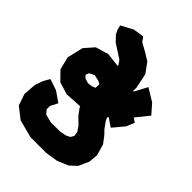

<svg xmlns="http://www.w3.org/2000/svg" viewBox="-240 -789 1073 1073"><g transform="rotate(45 296.5 -253.0)"><path d="M468.8 -495.1 430.7 -423.8 423.8 -415V-446.3L405.3 -534.2L363.3 -591.8L319.3 -619.1L266.6 -648.4L248 -674.8L184.6 -665L113.3 -627L119.1 -602.5L131.8 -575.2L163.1 -542L204.1 -515.6L247.1 -487.3L263.7 -462.9V-457L179.7 -466.8L103.5 -444.3L54.7 -388.7L32.2 -293.9L50.8 -217.8L101.6 -166L173.8 -143.6L275.4 -149.4L278.3 -141.6L304.7 -105.5L345.7 -65.4L365.2 -36.1L369.1 -9.8L357.4 10.7L333 22.5L297.9 29.3L223.6 30.3L173.8 17.6L154.3 -4.9V-31.2L176.8 -75.2L116.2 -117.2L49.8 -139.6L28.3 -101.6L11.7 -53.7L5.9 21.5L29.3 89.8L95.7 141.6L200.2 168.9H326.2L399.4 157.2L463.9 129.9L502.9 93.8L530.3 32.2L535.2 -22.5L515.6 -89.8L484.4 -130.9L460.9 -155.3L433.6 -193.4L424.8 -213.9L431.6 -218.8L480.5 -185.5L536.1 -252L555.7 -299.8L531.2 -317.4L592.8 -393.6L543.9 -449.2ZM262.7 -283.2 240.2 -274.4 213.9 -271.5 186.5 -280.3 171.9 -294.9 178.7 -314.5 209 -330.1 245.1 -322.3 263.7 -312.5Z"/></g></svg>

Font: MaokenAssortedSans-TC
Style: Regular
Weight: 500
Version: Version 0.83